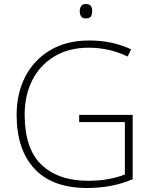

<svg xmlns="http://www.w3.org/2000/svg" viewBox="-20 -979 762 958"><path d="M375 -406H642V-85Q592 -63 534.5 -52Q477 -41 414 -41Q242 -41 152.5 -136.5Q63 -232 63 -406Q63 -513 106 -596.5Q149 -680 230.5 -728.5Q312 -777 425 -777Q483 -777 535 -766Q587 -755 634 -733L617 -697Q569 -720 520.5 -730.5Q472 -741 424 -741Q324 -741 252 -698Q180 -655 141.5 -579.5Q103 -504 103 -407Q103 -237 187 -157Q271 -77 420 -77Q476 -77 521 -85.5Q566 -94 603 -108V-370H375ZM408 -959Q427 -959 433.5 -949Q440 -939 440 -923Q440 -907 433.5 -897Q427 -887 408 -887Q392 -887 385 -897Q378 -907 378 -923Q378 -939 385 -949Q392 -959 408 -959Z"/></svg>

Font: Noto Sans Tamil UI ExtraLight
Style: Regular
Weight: 200
Designer: Jelle Bosma - Monotype Design Team
Foundry: Monotype Imaging Inc.
Version: Version 2.004; ttfautohint (v1.8.4.7-5d5b)